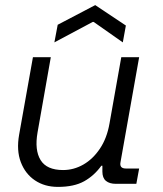

<svg xmlns="http://www.w3.org/2000/svg" viewBox="-20 -720 640 752"><path d="M207 12Q155 12 117 -13.5Q79 -39 61.5 -85Q44 -131 55 -193L109 -496H179L127 -201Q115 -132 139 -93Q163 -54 227 -54Q269 -54 306.5 -75.5Q344 -97 371.5 -138Q399 -179 409 -237L455 -496H525L452 -85Q447 -60 473 -60H525L514 0H434Q409 0 395 -11.5Q381 -23 381 -48V-71H377Q349 -32 309.5 -10Q270 12 207 12ZM193 -554 206 -623 353 -700 473 -620 461 -554 347 -634H343Z"/></svg>

Font: DM Mono Light
Style: Italic
Weight: 300
Italic angle: -10°
Designer: Colophon Foundry
Foundry: Colophon Foundry
Version: Version 1.000; ttfautohint (v1.8.2.53-6de2)